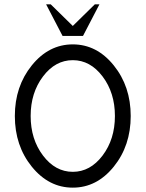

<svg xmlns="http://www.w3.org/2000/svg" viewBox="-20 -860 675 890"><path d="M317.4 9.8Q206.1 9.8 127.4 -87.4Q48.8 -184.6 48.8 -322.3Q48.8 -459.5 127.4 -556.9Q206.1 -654.3 317.4 -654.3Q428.7 -654.3 507.3 -556.9Q585.9 -459.5 585.9 -322.3Q585.9 -184.6 507.3 -87.4Q428.7 9.8 317.4 9.8ZM317.4 -63.5Q398.4 -63.5 455.6 -139.2Q512.7 -214.8 512.7 -322.3Q512.7 -429.7 455.6 -505.4Q398.4 -581.1 317.4 -581.1Q236.3 -581.1 179.2 -505.4Q122.1 -429.7 122.1 -322.3Q122.1 -214.8 179.2 -139.2Q236.3 -63.5 317.4 -63.5ZM364.7 -693.4H270L193.8 -839.8H215.3L317.4 -739.7L419.4 -839.8H440.9Z"/></svg>

Font: Catrinity
Style: Regular
Weight: 400
Designer: Alexander Lange
Foundry: High-Logic / Made with FontCreator
Version: Version 2.090;May 20, 2024;FontCreator 15.0.0.2974 64-bit